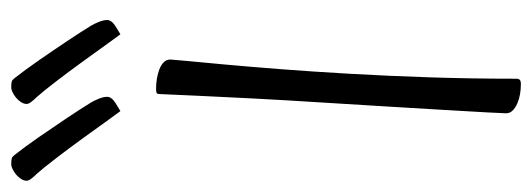

<svg xmlns="http://www.w3.org/2000/svg" viewBox="-350 -626 969 350"><g transform="rotate(-90 135.0 -451.5)"><path d="M156 13Q147 13 138 11.5Q129 10 121 6.5Q113 3 108 -2Q103 -7 103 -14Q103 -17 104.5 -46.5Q106 -76 109 -125Q112 -174 115.5 -233.5Q119 -293 123 -355.5Q127 -418 130 -475.5Q133 -533 135 -577.5Q137 -622 138 -645Q138 -649 139.5 -650.5Q141 -652 148 -652Q157 -652 166 -650.5Q175 -649 183 -646Q191 -643 196 -638Q201 -633 201 -626Q201 -623 198.5 -597Q196 -571 192 -527.5Q188 -484 183.5 -426Q179 -368 175 -298.5Q171 -229 168.5 -152.5Q166 -76 166 5Q166 9 164 11Q162 13 156 13ZM247 -717Q246 -718 232 -737.5Q218 -757 198.5 -784Q179 -811 160.5 -835Q142 -859 133 -869Q129 -873 124.5 -878.5Q120 -884 120 -888Q120 -894 125 -900.5Q130 -907 137.5 -911.5Q145 -916 150 -916Q158 -916 161 -915Q164 -914 167 -910Q182 -891 200 -865Q218 -839 235 -813.5Q252 -788 263 -770Q266 -765 269.5 -756.5Q273 -748 273 -741Q273 -733 261 -725.5Q249 -718 247 -717ZM107 -717Q106 -718 92 -737.5Q78 -757 58.5 -784Q39 -811 20.5 -835Q2 -859 -7 -869Q-11 -873 -15.5 -878.5Q-20 -884 -20 -888Q-20 -894 -15 -900.5Q-10 -907 -2.5 -911.5Q5 -916 10 -916Q18 -916 21 -915Q24 -914 27 -910Q42 -891 60 -865Q78 -839 95 -813.5Q112 -788 123 -770Q126 -765 129.5 -756.5Q133 -748 133 -741Q133 -733 121 -725.5Q109 -718 107 -717Z"/></g></svg>

Font: Briem Hand Thin
Style: Regular
Weight: 100
Designer: Gunnlaugur SE Briem, Eben Sorkin
Foundry: Sorkin Type Co.
Version: Version 1.003